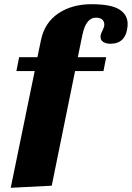

<svg xmlns="http://www.w3.org/2000/svg" viewBox="-20 -742 627 913"><path d="M587 -628Q587 -615 584 -600Q571 -534 506 -534Q484 -534 471 -542.5Q458 -551 458 -568Q458 -574 459 -577Q460 -582 468 -598Q476 -614 476 -625Q476 -640 466 -649Q456 -658 436 -658Q389 -658 372 -577L350 -470H485L472 -404H337L226 141L31 151L145 -404H58L71 -470H158L175 -552Q192 -634 257 -678Q322 -722 415 -722Q508 -722 547.5 -697Q587 -672 587 -628Z"/></svg>

Font: Taviraj Black
Style: Italic
Weight: 900
Italic angle: -12°
Designer: Katatrad Team
Foundry: CadsonDemak
Version: Version 1.001